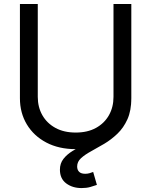

<svg xmlns="http://www.w3.org/2000/svg" viewBox="-20 -748 770 978"><path d="M365.7 11.7Q279.8 11.7 215.8 -22Q151.9 -55.7 116.7 -114.3Q81.5 -172.9 81.5 -247.6V-727.5H172.4V-254.4Q172.4 -202.1 195.8 -161.1Q219.2 -120.1 262.5 -96.4Q305.7 -72.8 365.7 -72.8Q425.8 -72.8 468.8 -96.4Q511.7 -120.1 534.9 -161.1Q558.1 -202.1 558.1 -254.4V-727.5H648.9V-247.6Q648.9 -172.9 613.8 -114.3Q578.6 -55.7 515.1 -22Q451.7 11.7 365.7 11.7ZM395.5 210Q349.1 210 317.1 186Q285.2 162.1 285.2 116.2Q285.2 84.5 303 61.5Q320.8 38.6 349.9 20.8Q378.9 2.9 413.8 -13.9Q448.7 -30.8 483.6 -50.5Q518.6 -70.3 547.9 -96.4Q577.1 -122.6 595 -159.4Q612.8 -196.3 612.8 -247.6H648.9Q648.9 -184.6 629.2 -140.6Q609.4 -96.7 577.9 -66.7Q546.4 -36.6 511 -15.6Q475.6 5.4 444.1 22.5Q412.6 39.6 392.8 57.6Q373 75.7 373 100.1Q373 117.2 383.1 127.2Q393.1 137.2 414.1 137.2Q425.3 137.2 435.8 134.3Q446.3 131.3 454.6 127.9L473.6 193.8Q459 199.2 439.7 204.6Q420.4 210 395.5 210Z"/></svg>

Font: Inter 20pt
Style: Regular
Weight: 400
Version: Version 4.001;git-66647c0bb